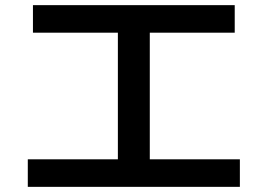

<svg xmlns="http://www.w3.org/2000/svg" viewBox="-20 -733 1040 746"><path d="M88 -7V-114H438V-606H108V-713H892V-606H562V-114H912V-7Z"/></svg>

Font: M PLUS 2 SemiBold
Style: Regular
Weight: 600
Designer: Coji Morishita
Foundry: UNDERFOREST DESIGN
Version: Version 1.001